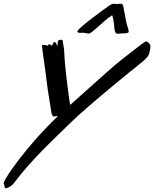

<svg xmlns="http://www.w3.org/2000/svg" viewBox="-100 -946 830 1034"><path d="M707 -673C709 -680 710 -687 710 -694C710 -701 709 -707 704 -711C698 -717 695 -723 688 -723C686 -723 682 -722 678 -719C663 -710 591 -652 558 -627C508 -588 472 -554 278 -381C276 -391 274 -405 272 -417C268 -444 248 -599 247 -649C245 -699 238 -714 238 -725C238 -730 233 -732 227 -732C220 -732 211 -728 211 -721C209 -702 209 -696 209 -696C208 -696 207 -704 203 -711C200 -717 196 -719 193 -719C189 -719 186 -716 186 -713C184 -707 182 -701 178 -701C177 -701 176 -702 175 -703C171 -706 167 -708 164 -708C162 -708 161 -707 160 -704C159 -701 159 -700 158 -700C145 -704 139 -704 135 -704C130 -704 126 -703 126 -700C126 -689 145 -565 151 -510C157 -455 176 -351 177 -339C178 -328 181 -333 182 -325C182 -321 186 -319 191 -319C197 -319 203 -321 212 -321C40 -156 -71 9 -78 34L-80 41C-80 46 -76 45 -76 57C-76 64 -71 68 -67 68C-65 68 -63 67 -61 66C-53 60 -43 64 -21 35C70 -86 181 -188 280 -285C380 -382 605 -564 653 -602C708 -644 703 -659 707 -673ZM487 -915C448 -888 324 -796 318 -780C317 -779 317 -777 317 -776C317 -770 326 -769 334 -769C338 -769 343 -770 347 -770C349 -770 353 -769 355 -769C359 -768 373 -765 378 -765C395 -765 453 -831 504 -864C521 -818 509 -764 533 -764C542 -765 552 -766 563 -766C570 -766 591 -768 592 -772C593 -774 593 -776 593 -778C593 -789 584 -804 578 -837C562 -919 566 -913 558 -924C557 -926 547 -926 546 -926C544 -926 532 -924 530 -924C527 -924 513 -926 510 -926C504 -926 494 -919 487 -915Z"/></svg>

Font: Oregano
Style: Italic
Weight: 400
Italic angle: -12°
Designer: Astigmatic (AOETI)
Foundry: Astigmatic (AOETI)
Version: Version 1.000